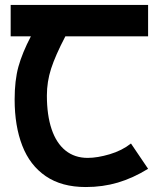

<svg xmlns="http://www.w3.org/2000/svg" viewBox="-20 -745 640 774"><path d="M39 -344Q39 -420.5 54.2 -476Q69.5 -531.5 104.5 -598.5H23V-725H577V-598.5H243.5Q203 -521 186 -468.2Q169 -415.5 169 -360Q169 -281 188 -224.5Q207 -168 244 -138.2Q281 -108.5 333.5 -108.5Q372.5 -108.5 422.2 -123.2Q472 -138 508 -166.5L577 -64.5Q516 -27 455.2 -9Q394.5 9 326 9Q228.5 9 164.5 -34.8Q100.5 -78.5 69.8 -157.8Q39 -237 39 -344Z"/></svg>

Font: JuliaMono ExtraBold
Style: Regular
Weight: 800
Monospace: yes
Designer: cormullion
Foundry: corm
Version: Version 0.055; ttfautohint (v1.8.4)